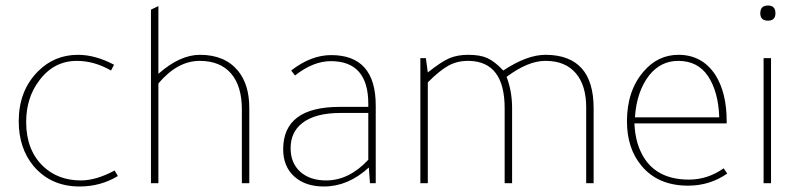

<svg xmlns="http://www.w3.org/2000/svg" viewBox="-20 -665 2909 697"><path d="M394 -430 383 -409Q322 -444 259 -444Q175 -444 122 -372Q75 -310 75 -222Q75 -120 137 -61Q191 -10 274 -10Q329 -10 396 -46L408 -26Q345 12 269 12Q165 12 102 -62Q48 -127 48 -225Q48 -335 117 -405Q177 -466 263 -466Q326 -466 394 -430Z M885 0H858V-268Q858 -353 818.5 -398.5Q779 -444 705 -444Q624 -444 555 -362V0H528V-630L555 -643V-397Q633 -466 706 -466Q796 -466 844 -408Q885 -358 885 -273Z M1344 0H1323L1319 -57Q1244 12 1156 12Q1088 12 1048 -24.5Q1008 -61 1008 -123Q1008 -277 1213 -277H1317V-288Q1317 -443 1181 -443Q1117 -443 1051 -391L1037 -409Q1109 -465 1182 -465Q1344 -465 1344 -282ZM1317 -255H1217Q1124 -255 1077 -218Q1035 -185 1035 -127Q1035 -73 1070 -41.5Q1105 -10 1164 -10Q1247 -10 1317 -85Z M2135 0H2108V-275Q2108 -355 2070.5 -399Q2033 -443 1964 -444Q1963 -444 1962 -444Q1960 -444 1959 -444Q1897 -444 1819 -386Q1839 -334 1839 -273V0H1812V-272Q1812 -441 1683 -444Q1682 -444 1681 -444Q1679 -444 1678 -444Q1640 -444 1608.5 -427Q1577 -410 1533 -366V0H1506V-454H1526L1533 -402Q1582 -441 1611 -453.5Q1640 -466 1680 -466H1681Q1723 -466 1749.5 -454Q1776 -442 1807 -409Q1893 -466 1960 -466H1963Q2135 -464 2135 -272Z M2618 -217H2283Q2285 -175 2295 -143Q2336 -13 2481 -13Q2549 -13 2607 -54L2620 -35Q2557 9 2478 9Q2369 9 2309 -63Q2256 -126 2256 -225Q2256 -335 2316 -405Q2368 -466 2443 -466Q2529 -466 2577 -393Q2618 -328 2618 -225ZM2285 -239H2591Q2588 -332 2550 -389Q2513 -444 2442 -444Q2379 -444 2337 -392Q2291 -333 2285 -239Z M2779 -454V0H2752V-454ZM2740 -617Q2740 -645 2768 -645Q2795 -645 2795 -617Q2795 -590 2768 -590Q2740 -590 2740 -617Z"/></svg>

Font: Tajawal ExtraLight
Style: Regular
Weight: 275
Designer: Boutros Fonts
Foundry: Created by Boutros International 2017
Version: Version 1.700